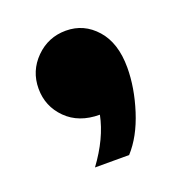

<svg xmlns="http://www.w3.org/2000/svg" viewBox="-73 -265 418 449"><g transform="rotate(-20 136.0 -41.0)"><path d="M242 -73Q242 -23 224.5 32Q207 87 176 121H91Q133 64 144 9Q92 9 61 -22Q30 -53 30 -97Q30 -141 61 -172Q92 -203 136 -203Q181 -203 211.5 -168.5Q242 -134 242 -73Z"/></g></svg>

Font: Dela Gothic One
Style: Regular
Weight: 400
Designer: aratakana
Foundry: aratakana
Version: Version 1.004